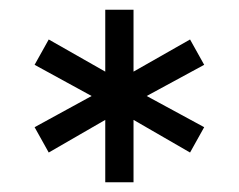

<svg xmlns="http://www.w3.org/2000/svg" viewBox="-20 -767 490 394"><path d="M196 -393H254V-521L370 -454L399 -506L281 -570L399 -634L370 -686L254 -620V-747H196V-620L80 -686L51 -634L168 -570L51 -506L80 -454L196 -521Z"/></svg>

Font: Arthouse Owned Medium
Style: Regular
Weight: 500
Designer: Jeremy Tribby
Foundry: Tribby Type
Version: Version 1.000;PS 001.000;hotconv 1.0.88;makeotf.lib2.5.64775